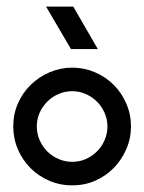

<svg xmlns="http://www.w3.org/2000/svg" viewBox="-20 -559 435 579"><path d="M198 -355Q234 -355 266.5 -341Q299 -327 323 -303Q347 -279 361 -246.5Q375 -214 375 -178Q375 -142 361 -109.5Q347 -77 323 -52.5Q299 -28 267 -14Q235 0 198 0Q161 0 128.5 -14Q96 -28 72 -52Q48 -76 34 -108.5Q20 -141 20 -178Q20 -215 34 -247Q48 -279 72.5 -303Q97 -327 129.5 -341Q162 -355 198 -355ZM198 -284Q176 -284 156.5 -275.5Q137 -267 122.5 -252.5Q108 -238 99.5 -219Q91 -200 91 -178Q91 -156 99.5 -136.5Q108 -117 122.5 -102.5Q137 -88 156.5 -79.5Q176 -71 198 -71Q220 -71 239 -79.5Q258 -88 272.5 -102.5Q287 -117 295.5 -136.5Q304 -156 304 -178Q304 -199 295.5 -218.5Q287 -238 272.5 -252.5Q258 -267 238.5 -275.5Q219 -284 198 -284ZM275 -411H194L119 -539H201L275 -411Z"/></svg>

Font: Googee
Style: Regular
Weight: 400
Designer: Peter Wiegel
Foundry: CATFonts Peter Wiegel
Version: 1.000